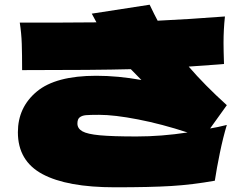

<svg xmlns="http://www.w3.org/2000/svg" viewBox="-20 -794 1040 816"><path d="M873 -248Q904 -253 944 -263Q928 -210 914.5 -144.5Q901 -79 893 -26Q798 -9 708.5 -3.5Q619 2 468 2Q265 2 160.5 -54Q56 -110 56 -232Q56 -338 136.5 -405Q217 -472 389 -472Q481 -472 581 -454L536 -500Q388 -496 74 -496Q74 -563 72.5 -608Q71 -653 64 -698Q150 -698 231.5 -698Q313 -698 390 -699L370 -736L616 -774Q638 -728 650 -706Q780 -712 936 -724Q930 -669 930 -612Q930 -582 932 -522L908 -520L782 -511Q850 -432 944 -347ZM560 -214Q666 -214 777 -231Q667 -267 566.5 -286.5Q466 -306 401 -306Q361 -306 345 -304.5Q329 -303 319 -295.5Q309 -288 309 -269Q309 -248 330 -236Q351 -224 404.5 -219Q458 -214 560 -214Z"/></svg>

Font: Mantou Sans
Style: Regular
Weight: 400
Designer: Mant0u / artakana
Foundry: Mant0u / artakana
Version: Version 1.001;October 22, 2023;FontCreator 14.0.0.2901 64-bi